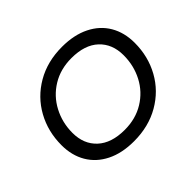

<svg xmlns="http://www.w3.org/2000/svg" viewBox="-156 -934 1167 1167"><g transform="rotate(-45 427.5 -350.0)"><path d="M68 -287Q68 -404 121 -500Q174 -596 270.5 -652Q367 -708 493 -708Q596 -708 670.5 -671Q745 -634 784 -567.5Q823 -501 823 -413Q823 -296 770 -200Q717 -104 620 -48Q523 8 397 8Q294 8 220 -29Q146 -66 107 -132.5Q68 -199 68 -287ZM722 -407Q722 -504 660.5 -561.5Q599 -619 485 -619Q391 -619 319 -575Q247 -531 207.5 -456Q168 -381 168 -293Q168 -196 230 -138.5Q292 -81 406 -81Q500 -81 572 -125Q644 -169 683 -243.5Q722 -318 722 -407Z"/></g></svg>

Font: Montserrat Alternates Medium
Style: Italic
Weight: 500
Italic angle: -11.3°
Designer: Julieta Ulanovsky
Foundry: Julieta Ulanovsky
Version: Version 7.200